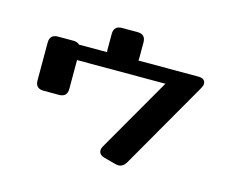

<svg xmlns="http://www.w3.org/2000/svg" viewBox="-79 -592 913 747"><g transform="rotate(15 377.5 -219.0)"><path d="M190 -197Q190 -164 157 -164H95Q62 -164 62 -197V-349Q62 -382 95 -382H157Q173 -382 182 -373H295Q294 -376 294 -380V-446Q294 -479 327 -479H389Q422 -479 422 -446V-380Q422 -376 421 -373H662Q691 -373 691 -351Q691 -344 685 -333L481 22Q469 41 451 41Q448 41 445 40.5Q442 40 438 39L393 27Q369 21 369 2Q369 -6 375 -16L546 -313H190Z"/></g></svg>

Font: Yusei Magic
Style: Regular
Weight: 400
Designer: Tanukizamurai
Foundry: Yusei Magic Project
Version: Version 1.200